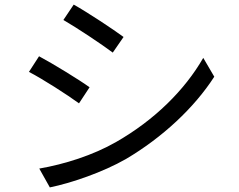

<svg xmlns="http://www.w3.org/2000/svg" viewBox="-20 -788 1040 836"><path d="M301 -768 256 -701C315 -667 423 -595 471 -559L518 -627C475 -659 360 -735 301 -768ZM151 -54 197 28C290 9 428 -38 529 -96C688 -190 826 -319 913 -454L865 -536C784 -395 652 -265 486 -170C385 -112 261 -73 151 -54ZM150 -543 106 -475C166 -444 275 -374 324 -338L370 -408C326 -440 210 -511 150 -543Z"/></svg>

Font: Noto Sans KR Regular
Style: Regular
Weight: 400
Designer: Ryoko NISHIZUKA  (kana & ideographs); Paul D. Hunt (Latin, Greek & Cyrillic); Wenlong ZHANG  (bopomofo); Sandoll Communi
Foundry: Adobe Systems Incorporated
Version: Version 1.004;PS 1.004;hotconv 1.0.82;makeotf.lib2.5.63406